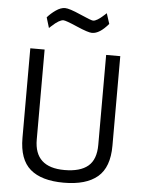

<svg xmlns="http://www.w3.org/2000/svg" viewBox="-61 -971 766 1029"><g transform="rotate(5 322.0 -456.5)"><path d="M157 -208Q157 -58 319 -58Q403 -58 445.5 -93.5Q488 -129 488 -208V-692H564V-210Q564 -94 502.5 -42Q441 10 321 10Q201 10 140.5 -42Q80 -94 80 -210V-692H157ZM402 -803Q381 -803 319 -830Q257 -857 244 -857Q222 -857 183 -821L170 -809L153 -865Q172 -887 198 -905Q224 -923 247 -923Q270 -923 331 -896Q392 -869 402 -869Q422 -869 460 -904L472 -915L490 -859Q443 -803 402 -803Z"/></g></svg>

Font: TitilliumWeb-Regular
Style: Regular
Weight: 400
Version: Version 1.001;PS 57.000;hotconv 1.0.70;makeotf.lib2.5.55311